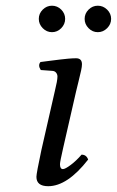

<svg xmlns="http://www.w3.org/2000/svg" viewBox="-20 -639 407 669"><path d="M128.9 -540.8Q115.2 -554.7 115.2 -573.2Q115.2 -591.8 128.9 -605.5Q142.6 -619.1 161.1 -619.1Q179.7 -619.1 193.4 -605.5Q207 -591.8 207 -573.2Q207 -554.7 193.4 -540.8Q179.7 -526.9 161.1 -526.9Q142.6 -526.9 128.9 -540.8ZM288.6 -540.8Q274.9 -554.7 274.9 -573.2Q274.9 -591.8 288.6 -605.5Q302.2 -619.1 320.8 -619.1Q339.4 -619.1 353.3 -605.5Q367.2 -591.8 367.2 -573.2Q367.2 -554.7 353.3 -540.8Q339.4 -526.9 320.8 -526.9Q302.2 -526.9 288.6 -540.8ZM245.1 -320.3 200.2 -124Q189 -75.2 189 -66.9Q189 -49.8 199.2 -49.8Q207 -49.8 226.3 -64.2Q245.6 -78.6 264.2 -100.1Q281.2 -100.1 287.1 -83Q214.8 9.8 147.9 9.8Q106.9 9.8 106.9 -22.9Q106.9 -34.7 124 -115.2L170.9 -320.8Q180.2 -358.4 180.2 -372.1Q180.2 -379.9 175.5 -385.7Q170.9 -391.6 162.1 -392.1L122.1 -395Q111.3 -411.6 121.1 -422.9L154.3 -427.2L189.5 -431.6Q201.7 -433.1 217.8 -434.6Q233.9 -436 245.1 -436Q265.6 -436 265.6 -415Q265.6 -407.2 262.7 -393.6Q259.8 -379.9 253.9 -356.4Q248 -333 245.1 -320.3Z"/></svg>

Font: Linux Libertine G
Style: Italic
Weight: 400
Italic angle: -12°
Designer: Philipp H. Poll
Foundry: Philipp H. Poll
Version: Version 5.1.3